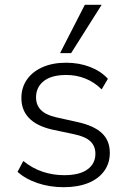

<svg xmlns="http://www.w3.org/2000/svg" viewBox="-20 -771 534 799"><path d="M245 8Q187 8 136.5 -9Q86 -26 53 -56L77 -101Q114 -71 157 -56.5Q200 -42 247 -42Q311 -42 344 -66Q377 -90 377 -131Q377 -163 356 -183Q335 -203 286 -213L196 -232Q132 -247 100.5 -280Q69 -313 69 -363Q69 -406 91.5 -439Q114 -472 156 -491Q198 -510 255 -510Q309 -510 354.5 -492.5Q400 -475 429 -443L403 -399Q373 -429 335.5 -444Q298 -459 256 -459Q194 -459 162 -433.5Q130 -408 130 -366Q130 -334 150 -313.5Q170 -293 213 -283L303 -263Q371 -248 404 -217Q437 -186 437 -135Q437 -91 413 -58.5Q389 -26 346 -9Q303 8 245 8ZM230 -550 333 -751H403L276 -550Z"/></svg>

Font: Mulish ExtraLight Light
Style: Regular
Weight: 300
Version: Version 3.603